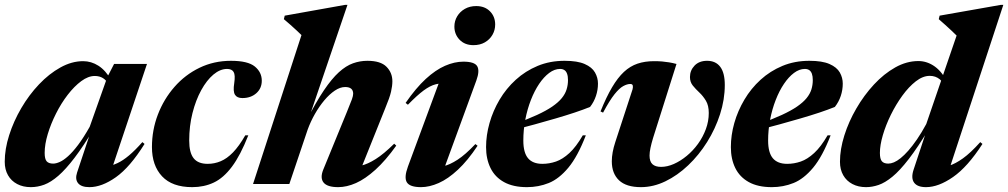

<svg xmlns="http://www.w3.org/2000/svg" viewBox="-22 -758 4154 791"><path d="M295.5 -47 357 -231.5 366 -229.5Q321 -155 285 -107.8Q249 -60.5 218.5 -34Q188 -7.5 160.5 2.8Q133 13 105 13Q73 13 48.8 0.2Q24.5 -12.5 11 -36Q-2.5 -59.5 -2.5 -91.5Q-2.5 -144 15.8 -201.2Q34 -258.5 65.8 -312.8Q97.5 -367 138.8 -410.5Q180 -454 226.8 -480Q273.5 -506 320.5 -506Q354 -506 383.5 -487.2Q413 -468.5 437 -427L427.5 -407Q417 -427 402.5 -436Q388 -445 368.5 -445Q341.5 -445 312.8 -423.8Q284 -402.5 257 -367.5Q230 -332.5 208.8 -290.2Q187.5 -248 174.8 -205.8Q162 -163.5 162 -128Q162 -103 170.2 -93.5Q178.5 -84 197 -84Q209 -84 224.2 -90.8Q239.5 -97.5 258.5 -114.5Q277.5 -131.5 299.8 -161Q322 -190.5 347.5 -235.5L420 -440L448 -494.5H583.5L434.5 -49.5L419.5 -72.5Q439.5 -75.5 462 -86Q484.5 -96.5 509.8 -117.8Q535 -139 564.5 -172.5L573.5 -165Q513.5 -69 455.5 -28Q397.5 13 346.5 13Q313 13 299.8 -3.2Q286.5 -19.5 295.5 -47Z M913.5 -474Q885 -474 857.2 -450.8Q829.5 -427.5 807 -386.5Q784.5 -345.5 771 -292.2Q757.5 -239 757.5 -179Q757.5 -129 775.8 -106Q794 -83 833.5 -83Q861.5 -83 887.2 -93.8Q913 -104.5 938 -130.2Q963 -156 988.5 -200.5H1001Q968.5 -118 933.5 -71.2Q898.5 -24.5 858.5 -5.8Q818.5 13 770 13Q687.5 13 645.8 -31.5Q604 -76 604 -152Q604 -222.5 628.5 -286.2Q653 -350 696.8 -400Q740.5 -450 800 -478.8Q859.5 -507.5 929.5 -507.5Q999 -507.5 1027.8 -484Q1056.5 -460.5 1056.5 -425.5Q1056.5 -394 1034 -374Q1011.5 -354 976.5 -354Q954.5 -354 946 -367.8Q937.5 -381.5 943 -415.5Q948 -449 940.5 -461.5Q933 -474 913.5 -474Z M1245.5 -224 1170 0H1020.5L1220 -613.5Q1211.5 -622 1199.8 -632.8Q1188 -643.5 1174.8 -655.5Q1161.5 -667.5 1147.5 -679L1151 -693.5L1400 -738H1409.5L1247 -260.5L1241.5 -262.5Q1280 -338 1312.5 -386Q1345 -434 1374.2 -460.5Q1403.5 -487 1432.2 -497.2Q1461 -507.5 1491.5 -507.5Q1546 -507.5 1570.2 -483Q1594.5 -458.5 1594.5 -423Q1594.5 -404.5 1589 -380.2Q1583.5 -356 1564.5 -310.5L1457 -42.5L1419.5 -71.5Q1441.5 -70 1467.2 -76Q1493 -82 1526 -102.8Q1559 -123.5 1602 -166L1610.5 -158Q1566.5 -96.5 1524.8 -58.8Q1483 -21 1444.8 -4Q1406.5 13 1371 13Q1326.5 13 1311.2 -5.8Q1296 -24.5 1309.5 -58.5L1407 -296.5Q1422.5 -334 1427.8 -348.8Q1433 -363.5 1433 -372Q1433 -385.5 1424.8 -392.5Q1416.5 -399.5 1400 -399.5Q1379.5 -399.5 1357.5 -384.8Q1335.5 -370 1314.2 -344.8Q1293 -319.5 1275.2 -288.2Q1257.5 -257 1245.5 -224Z M1658.5 -71.5 1798.5 -450 1823 -413.5Q1796.5 -416.5 1773.2 -410.8Q1750 -405 1723.2 -385.2Q1696.5 -365.5 1658.5 -326.5L1649 -334Q1691.5 -395.5 1732 -432.8Q1772.5 -470 1811.5 -487Q1850.5 -504 1887 -504Q1933 -504 1944 -485.2Q1955 -466.5 1940.5 -426.5L1800 -42.5L1759 -69.5Q1780.5 -68 1805.5 -73.5Q1830.5 -79 1862.8 -99.8Q1895 -120.5 1936.5 -164.5L1945.5 -157.5Q1905 -96.5 1864.5 -58.8Q1824 -21 1785.5 -4Q1747 13 1712.5 13Q1666.5 13 1654.2 -6.8Q1642 -26.5 1658.5 -71.5ZM1850 -648.5Q1850 -671.5 1861.5 -690.8Q1873 -710 1893.2 -721.5Q1913.5 -733 1940 -733Q1975.5 -733 1996.8 -711.2Q2018 -689.5 2018 -657Q2018 -634 2006.8 -614.5Q1995.5 -595 1975.5 -583.5Q1955.5 -572 1928.5 -572Q1893 -572 1871.5 -594.2Q1850 -616.5 1850 -648.5Z M2285.5 -474Q2262.5 -474 2240.5 -457.5Q2218.5 -441 2199.2 -412.5Q2180 -384 2165.2 -346.2Q2150.5 -308.5 2142.2 -265.8Q2134 -223 2134 -179Q2134 -129 2153.5 -106Q2173 -83 2212.5 -83Q2241 -83 2268.5 -92.5Q2296 -102 2323.8 -127.5Q2351.5 -153 2379 -200.5H2391.5Q2358 -113.5 2319.5 -67.2Q2281 -21 2238.8 -4Q2196.5 13 2149 13Q2092 13 2054.5 -7.8Q2017 -28.5 1998.8 -65.8Q1980.5 -103 1980.5 -152Q1980.5 -201 1994.8 -251.2Q2009 -301.5 2036.2 -347.5Q2063.5 -393.5 2103 -429.5Q2142.5 -465.5 2193 -486.5Q2243.5 -507.5 2304 -507.5Q2357 -507.5 2387 -494.2Q2417 -481 2429.2 -459.5Q2441.5 -438 2441.5 -413.5Q2441.5 -387.5 2433.2 -362.8Q2425 -338 2409 -317.5Q2382 -306.5 2345.2 -294.2Q2308.5 -282 2266.5 -269.8Q2224.5 -257.5 2180.8 -245.5Q2137 -233.5 2095.5 -223.5L2098.5 -247.5Q2152.5 -267 2190.5 -284.5Q2228.5 -302 2253.5 -319.2Q2278.5 -336.5 2292.5 -353.8Q2306.5 -371 2312.2 -389.5Q2318 -408 2318 -428Q2318 -444 2314.2 -454.2Q2310.5 -464.5 2303.2 -469.2Q2296 -474 2285.5 -474Z M2964 -408Q2964 -348 2944.5 -287.5Q2925 -227 2891.2 -173Q2857.5 -119 2813.2 -77Q2769 -35 2719.2 -11Q2669.5 13 2618.5 13Q2558 13 2528.2 -15.2Q2498.5 -43.5 2498.5 -93.5Q2498.5 -129 2513 -173L2584 -390Q2586.5 -400 2584.8 -406Q2583 -412 2574.5 -412Q2561.5 -412 2545.5 -403.2Q2529.5 -394.5 2509.5 -369.5Q2489.5 -344.5 2462.5 -294L2452 -299Q2476 -358.5 2499.5 -398.2Q2523 -438 2548.5 -461.8Q2574 -485.5 2604.5 -495.8Q2635 -506 2672.5 -506Q2691 -506 2705.5 -504.8Q2720 -503.5 2734 -501.2Q2748 -499 2765 -494.5L2668.5 -189.5Q2661.5 -166.5 2657.8 -148.5Q2654 -130.5 2654 -117Q2654 -92.5 2666 -81.5Q2678 -70.5 2701.5 -70.5Q2727 -70.5 2754.2 -82.5Q2781.5 -94.5 2807.2 -115.8Q2833 -137 2853.5 -165.2Q2874 -193.5 2886 -226Q2898 -258.5 2898 -292.5Q2898 -323.5 2886.2 -343Q2874.5 -362.5 2859.2 -376.8Q2844 -391 2832.2 -405.5Q2820.5 -420 2820.5 -440.5Q2820.5 -468 2839.5 -487.8Q2858.5 -507.5 2891 -507.5Q2926.5 -507.5 2945.2 -482.8Q2964 -458 2964 -408Z M3294 -474Q3271 -474 3249 -457.5Q3227 -441 3207.8 -412.5Q3188.5 -384 3173.8 -346.2Q3159 -308.5 3150.8 -265.8Q3142.5 -223 3142.5 -179Q3142.5 -129 3162 -106Q3181.5 -83 3221 -83Q3249.5 -83 3277 -92.5Q3304.5 -102 3332.2 -127.5Q3360 -153 3387.5 -200.5H3400Q3366.5 -113.5 3328 -67.2Q3289.5 -21 3247.2 -4Q3205 13 3157.5 13Q3100.5 13 3063 -7.8Q3025.5 -28.5 3007.2 -65.8Q2989 -103 2989 -152Q2989 -201 3003.2 -251.2Q3017.5 -301.5 3044.8 -347.5Q3072 -393.5 3111.5 -429.5Q3151 -465.5 3201.5 -486.5Q3252 -507.5 3312.5 -507.5Q3365.5 -507.5 3395.5 -494.2Q3425.5 -481 3437.8 -459.5Q3450 -438 3450 -413.5Q3450 -387.5 3441.8 -362.8Q3433.5 -338 3417.5 -317.5Q3390.5 -306.5 3353.8 -294.2Q3317 -282 3275 -269.8Q3233 -257.5 3189.2 -245.5Q3145.5 -233.5 3104 -223.5L3107 -247.5Q3161 -267 3199 -284.5Q3237 -302 3262 -319.2Q3287 -336.5 3301 -353.8Q3315 -371 3320.8 -389.5Q3326.5 -408 3326.5 -428Q3326.5 -444 3322.8 -454.2Q3319 -464.5 3311.8 -469.2Q3304.5 -474 3294 -474Z M3879 -382Q3867 -417 3849.8 -431.2Q3832.5 -445.5 3808.5 -445.5Q3780 -445.5 3751 -423Q3722 -400.5 3695.5 -364Q3669 -327.5 3648 -284.8Q3627 -242 3615 -200.8Q3603 -159.5 3603 -128Q3603 -103 3611.2 -93.5Q3619.5 -84 3637.5 -84Q3648 -84 3660.8 -89.2Q3673.5 -94.5 3688.5 -106.5Q3703.5 -118.5 3720.2 -137.5Q3737 -156.5 3755.8 -183.8Q3774.5 -211 3794 -247L3919 -611.5Q3910 -620.5 3898 -631.8Q3886 -643 3872.5 -655.2Q3859 -667.5 3845.5 -679L3849 -693.5L4101.5 -738H4111.5L3882.5 -41.5L3842 -68.5Q3863 -68 3888.2 -75.5Q3913.5 -83 3945 -105.5Q3976.5 -128 4016.5 -172.5L4025.5 -165Q3964.5 -70.5 3904.5 -28.8Q3844.5 13 3793 13Q3757.5 13 3744 -5.5Q3730.5 -24 3741.5 -58L3798.5 -230L3806.5 -229.5Q3759.5 -151.5 3722.2 -103.2Q3685 -55 3654.5 -30Q3624 -5 3597.5 4Q3571 13 3546 13Q3514 13 3489.8 0.2Q3465.5 -12.5 3452 -36Q3438.5 -59.5 3438.5 -91.5Q3438.5 -143 3456.5 -200Q3474.5 -257 3506 -311.2Q3537.5 -365.5 3578.5 -409.8Q3619.5 -454 3666.2 -480.2Q3713 -506.5 3761.5 -506.5Q3798 -506.5 3829.8 -483.5Q3861.5 -460.5 3887 -409Z"/></svg>

Font: Newsreader 60pt
Style: Bold Italic
Weight: 700
Italic angle: -17°
Designer: Hugues Gentile
Foundry: Production Type
Version: Version 1.003